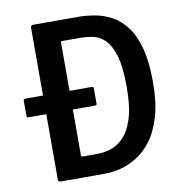

<svg xmlns="http://www.w3.org/2000/svg" viewBox="-77 -742 745 812"><g transform="rotate(-10 295.5 -336.5)"><path d="M576 -346Q576 -259 558 -198.5Q540 -138 510.5 -99Q481 -60 445.5 -38.5Q410 -17 375 -8.5Q340 0 311 0H119Q108 0 108 -11V-662Q108 -673 119 -673H311Q346 -673 383 -666.5Q420 -660 454 -642Q488 -624 516 -588Q544 -552 560 -493Q576 -434 576 -346ZM463 -346Q463 -433 448 -481.5Q433 -530 409 -552Q385 -574 358 -579Q331 -584 308 -584H231Q224 -584 223 -583Q222 -582 222 -577V-97Q222 -91 223 -89.5Q224 -88 229 -88H292Q317 -88 346 -96Q375 -104 402 -130Q429 -156 446 -207.5Q463 -259 463 -346ZM34 -291Q26 -291 25 -293.5Q24 -296 24 -302V-360Q24 -367 25.5 -369Q27 -371 35 -371H314Q321 -371 323 -369.5Q325 -368 325 -360V-299Q325 -294 323.5 -292.5Q322 -291 313 -291Z"/></g></svg>

Font: Glory SemiBold
Style: Regular
Weight: 600
Designer: Robert Leuschke
Foundry: Robert Leuschke
Version: Version 1.011